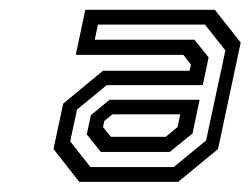

<svg xmlns="http://www.w3.org/2000/svg" viewBox="-20 -726 506 388"><path d="M140.2 -358.5 88.1 -424.8 107.7 -516.6 187.9 -582.9H363L365.9 -595.5L350.5 -615.1H133.1L152.4 -706.2H414.2L466.4 -639.9L420.6 -424.8L340.2 -358.5ZM183.7 -419 155.3 -454.4 163.7 -493.4 201.4 -524.3H383.3L369.1 -456.4L323.1 -419ZM162.8 -388.4H331.1L396.5 -442.2L435.5 -624.1L394.2 -676.3H177.9L171.4 -645.7H373L401.6 -610L389.7 -553.9H195.6L135.7 -504.7L121.9 -440.3ZM204 -449.6H315L338.9 -469.3L344.3 -495H207.2L190.8 -481.5L188.2 -469.3Z"/></svg>

Font: Tourney Thin Medium
Style: Italic
Weight: 500
Italic angle: -12°
Version: Version 1.015